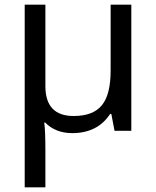

<svg xmlns="http://www.w3.org/2000/svg" viewBox="-20 -556 663 816"><path d="M172.9 -536.1H85V240.2H172.9V84C172.9 28.8 171.4 -11.2 168 -35.2H171.9C201.2 -5.4 239.7 9.8 287.1 9.8C358.9 9.8 412.6 -17.6 448.2 -71.8H453.1L466.8 0H538.1V-536.1H450.2V-256.8C450.2 -188.5 438 -139.2 413.1 -108.9C388.2 -78.1 348.1 -63 293 -63C212.9 -63 172.9 -105.5 172.9 -189.9Z"/></svg>

Font: Noto Reveo Sans
Style: Regular
Weight: 400
Designer: Monotype Design team
Foundry: Monotype Imaging Inc.
Version: Version 1.04